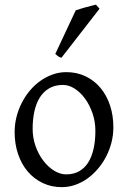

<svg xmlns="http://www.w3.org/2000/svg" viewBox="-20 -772 538 807"><path d="M380.9 -222.2Q380.9 -260.7 368.9 -295.7Q356.9 -330.6 337.6 -357.2Q318.4 -383.8 293.9 -399.4Q269.5 -415 244.6 -415Q210.9 -415 186.8 -400.9Q162.6 -386.7 147.2 -362.1Q131.8 -337.4 124.5 -303.7Q117.2 -270 117.2 -231Q117.2 -192.4 129.6 -157.5Q142.1 -122.6 162.4 -96.2Q182.6 -69.8 207.8 -54.4Q232.9 -39.1 258.3 -39.1Q289.1 -39.1 312.3 -52Q335.4 -64.9 350.6 -88.9Q365.7 -112.8 373.3 -146.5Q380.9 -180.2 380.9 -222.2ZM456.5 -236.8Q456.5 -204.1 448.5 -172.9Q440.4 -141.6 426 -113.8Q411.6 -85.9 391.4 -62.3Q371.1 -38.6 347.2 -21.5Q323.2 -4.4 295.9 5.1Q268.6 14.6 239.7 14.6Q195.8 14.6 159.2 -2.9Q122.6 -20.5 96.4 -51.3Q70.3 -82 55.9 -124.5Q41.5 -167 41.5 -216.8Q41.5 -249 49.3 -280.3Q57.1 -311.5 71.5 -339.6Q85.9 -367.7 105.7 -391.4Q125.5 -415 149.7 -432.1Q173.8 -449.2 201.4 -459Q229 -468.8 258.8 -468.8Q303.2 -468.8 339.8 -451.2Q376.5 -433.6 402.3 -402.6Q428.2 -371.6 442.4 -329.1Q456.5 -286.6 456.5 -236.8ZM238.3 -529.3Q234.4 -530.3 231.4 -531.5Q228.5 -532.7 225.6 -534.7Q222.7 -536.6 219.7 -539.1Q216.8 -541.5 212.4 -545.4L298.3 -728.5Q306.2 -731.4 316.9 -734.6Q327.6 -737.8 339.4 -741.2Q351.1 -744.6 362.5 -747.3Q374 -750 383.3 -752.4L398.4 -735.4Z"/></svg>

Font: Noto Serif Devanagari
Style: Regular
Weight: 400
Designer: Monotype Design Team
Foundry: Monotype Imaging Inc.
Version: Version 1.01